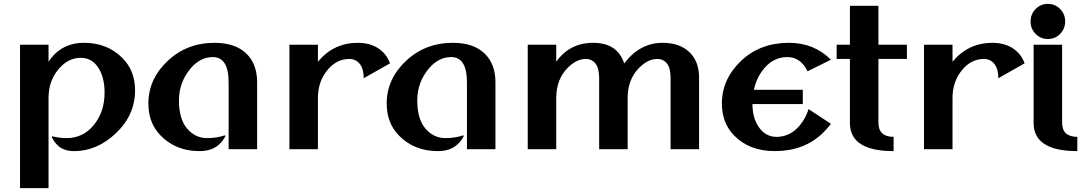

<svg xmlns="http://www.w3.org/2000/svg" viewBox="-20 -767 5563 987"><path d="M361.8 9.8Q310.1 9.8 279.3 -17.1Q260.3 -33.7 245.6 -63L249 -66.4Q285.6 -57.1 322.3 -57.1Q405.3 -57.1 459.5 -121.1Q517.6 -189.9 517.6 -290.5Q517.6 -373.5 481.9 -423.8Q449.7 -469.7 395 -469.7Q340.8 -469.7 298.3 -429.7Q229.5 -364.3 229.5 -264.2V200.2H83V-537.1H229.5V-449.7Q293.9 -546.9 412.1 -546.9Q532.2 -546.9 610.4 -467.8Q674.3 -402.8 674.3 -302.7Q674.3 -175.3 575.7 -82Q478.5 9.8 361.8 9.8Z M1301.8 0H1155.3V-341.8Q1155.3 -409.2 1134.8 -441.4Q1114.3 -473.6 1074.2 -473.6Q1009.8 -473.6 960.4 -416Q899.9 -344.2 899.9 -251Q899.9 -157.2 939.9 -108.4Q982.4 -57.1 1044.4 -57.1Q1094.2 -57.1 1135.7 -71.3L1139.2 -67.9Q1126.5 -42.5 1104.5 -22.9Q1067.9 9.8 1004.9 9.8Q884.8 9.8 806.6 -69.3Q742.7 -134.3 742.7 -234.4Q742.7 -360.4 841.6 -453.6Q940.4 -546.9 1083 -546.9Q1188 -546.9 1244.6 -493.2Q1301.8 -439.5 1301.8 -344.2Z M1467.8 0V-537.1H1614.3V-449.7Q1695.3 -546.9 1819.3 -546.9Q1899.4 -546.9 1947.8 -500Q1972.7 -476.1 1984.9 -441.4L1849.6 -364.7Q1849.6 -409.2 1833.5 -433.1Q1812.5 -463.9 1775.4 -463.9Q1705.1 -463.9 1656.2 -397.9Q1614.3 -341.8 1614.3 -262.7V0Z M2526.9 0H2380.4V-341.8Q2380.4 -409.2 2359.9 -441.4Q2339.4 -473.6 2299.3 -473.6Q2234.9 -473.6 2185.5 -416Q2125 -344.2 2125 -251Q2125 -157.2 2165 -108.4Q2207.5 -57.1 2269.5 -57.1Q2319.3 -57.1 2360.8 -71.3L2364.3 -67.9Q2351.6 -42.5 2329.6 -22.9Q2293 9.8 2230 9.8Q2109.9 9.8 2031.7 -69.3Q1967.8 -134.3 1967.8 -234.4Q1967.8 -360.4 2066.7 -453.6Q2165.5 -546.9 2308.1 -546.9Q2413.1 -546.9 2469.7 -493.2Q2526.9 -439.5 2526.9 -344.2Z M2692.9 0V-537.1H2839.4V-449.7Q2908.7 -546.9 3029.3 -546.9Q3117.7 -546.9 3160.2 -494.6Q3177.7 -473.6 3189 -440.9Q3268.6 -546.9 3386.7 -546.9Q3474.6 -546.9 3524.9 -498Q3573.7 -450.7 3573.7 -367.2V0H3427.2V-364.7Q3427.2 -415 3409.7 -439Q3391.1 -463.9 3358.4 -463.9Q3310.1 -463.9 3264.2 -417Q3206.5 -357.9 3206.5 -262.7V0H3060.1V-364.7Q3060.1 -414.6 3042 -439Q3023.4 -463.9 2991.2 -463.9Q2942.9 -463.9 2897 -417Q2839.4 -357.9 2839.4 -262.7V0Z M3962.9 9.8Q3833 9.8 3754.9 -69.3Q3690.9 -134.3 3690.9 -234.4Q3690.9 -360.4 3790.5 -455.1Q3887.7 -546.9 4036.1 -546.9Q4164.6 -546.9 4251.5 -460L4131.3 -400.4Q4096.2 -473.6 4027.3 -473.6Q3957.5 -473.6 3908.7 -416Q3869.1 -369.1 3855.5 -305.2H4106.9V-231.9H3848.1Q3848.1 -160.6 3881.3 -112.8Q3916 -63.5 3971.7 -63.5Q4041.5 -63.5 4090.3 -121.1Q4121.6 -158.2 4136.7 -206.1L4251.5 -130.4Q4232.9 -105.5 4208.5 -82Q4112.8 9.8 3962.9 9.8Z M4573.7 9.8Q4349.1 9.8 4349.1 -134.8V-463.9H4280.8V-537.1H4349.1V-737.3H4495.6V-537.1H4642.1V-463.9H4495.6V-136.7Q4495.6 -63.5 4573.7 -63.5Z M4730 0V-537.1H4876.5V-449.7Q4957.5 -546.9 5081.5 -546.9Q5161.6 -546.9 5210 -500Q5234.9 -476.1 5247.1 -441.4L5111.8 -364.7Q5111.8 -409.2 5095.7 -433.1Q5074.7 -463.9 5037.6 -463.9Q4967.3 -463.9 4918.5 -397.9Q4876.5 -341.8 4876.5 -262.7V0Z M5518.1 9.8Q5293.5 9.8 5293.5 -134.8V-537.1H5439.9V-136.7Q5439.9 -63.5 5518.1 -63.5ZM5303.7 -720.7Q5329.6 -747.1 5366.7 -747.1Q5403.8 -747.1 5429.7 -720.7Q5455.6 -694.3 5455.6 -656.7Q5455.6 -619.1 5429.7 -592.8Q5403.8 -566.4 5366.7 -566.4Q5329.6 -566.4 5303.7 -592.8Q5277.8 -619.1 5277.8 -656.7Q5277.8 -694.3 5303.7 -720.7Z"/></svg>

Font: Klaudia
Style: Bold
Weight: 700
Designer: Wojciech Kalinowski "wmk69" (wmk69@o2.pl)
Foundry: Wojciech Kalinowski "wmk69" (wmk69@o2.pl)
Version: Version 3.1.0; 2021-05-10